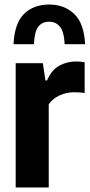

<svg xmlns="http://www.w3.org/2000/svg" viewBox="-20 -825 398 845"><path d="M49 0V-547H168.5L180 -471H187Q206.5 -516.5 240.2 -535.5Q274 -554.5 315.5 -554.5Q325.5 -554.5 335.5 -553.5Q345.5 -552.5 352.5 -551V-415.5Q341 -417.5 329.2 -418.2Q317.5 -419 306 -419Q272.5 -419 241.5 -404.8Q210.5 -390.5 194.5 -365.5V0ZM39.5 -630.5Q44 -723 86 -764Q128 -805 196.5 -805Q263 -805 306.5 -763.8Q350 -722.5 354.5 -630.5H264.5Q262 -685 244 -707.2Q226 -729.5 196.5 -729.5Q165 -729.5 148.2 -707.2Q131.5 -685 129.5 -630.5Z"/></svg>

Font: Encode Sans Cnd
Style: Bold
Weight: 700
Width: 3
Designer: Multiple Designers
Foundry: Impallari Type
Version: Version 3.002; ttfautohint (v1.8.3) -l 8 -r 50 -G 200 -x 14 